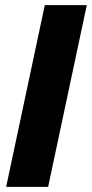

<svg xmlns="http://www.w3.org/2000/svg" viewBox="-20 -730 359 750"><path d="M155 -710H319L168 0H4Z"/></svg>

Font: Raleway Thin ExtraBold
Style: Italic
Weight: 800
Italic angle: -12°
Version: Version 4.026